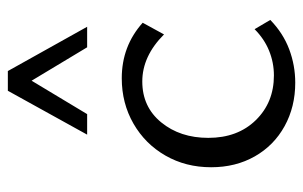

<svg xmlns="http://www.w3.org/2000/svg" viewBox="-158 -588 754 477"><g transform="rotate(-90 218.5 -349.0)"><path d="M42 -201Q42 -264 71 -314.5Q100 -365 150.5 -394Q201 -423 263 -423Q343 -423 401 -371L372 -318Q318 -372 255 -372Q192 -372 153.5 -325Q115 -278 115 -208Q115 -135 159 -90Q203 -45 270 -45Q302 -45 331.5 -57Q361 -69 385 -93L408 -54Q375 -22 335 -7Q295 8 252 8Q192 8 144 -18.5Q96 -45 69 -92.5Q42 -140 42 -201ZM232 -706H281L391 -509H340L257 -647L174 -509H123Z"/></g></svg>

Font: QiushuiShotai Bright
Style: Regular
Weight: 400
Designer: Christian Thalmann (Catharsis Fonts)
Version: Version 1.250;